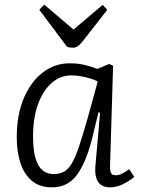

<svg xmlns="http://www.w3.org/2000/svg" viewBox="-20 -791 604 825"><path d="M453 -82Q452 -57 457 -47.5Q462 -38 478 -38Q491 -38 505 -45Q519 -52 535 -64L557 -31Q538 -15 510 -0.5Q482 14 453 14Q382 14 390 -79L410 -307L403 -308L374 -189Q348 -89 309 -37.5Q270 14 203 14Q150 14 116.5 -14.5Q83 -43 67.5 -91.5Q52 -140 52 -201Q52 -298 82.5 -369.5Q113 -441 164.5 -480Q216 -519 279 -519Q314 -519 343.5 -512Q373 -505 398 -495L449 -516L466 -509ZM211 -43Q236 -43 254.5 -53Q273 -63 288.5 -89Q304 -115 320 -163Q336 -211 358 -288L400 -441Q381 -451 348.5 -459Q316 -467 286 -467Q239 -467 202 -434.5Q165 -402 143.5 -343.5Q122 -285 122 -206Q122 -121 144.5 -82Q167 -43 211 -43ZM149 -749 170 -771 296 -664 421 -770 441 -749 334 -612Q314 -586 294 -586Q286 -586 279.5 -587Q273 -588 267 -591Z"/></svg>

Font: Literata 12pt Light
Style: Italic
Weight: 300
Italic angle: -2°
Designer: Latin by Veronika Burian and Jose Scaglione. Greek by Irene Vlachou. Cyrillic by Vera Evstafieva
Foundry: TypeTogether
Version: Version 3.002